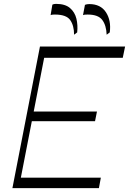

<svg xmlns="http://www.w3.org/2000/svg" viewBox="-20 -970 665 990"><path d="M200 -672 212 -730H625L613 -672ZM70 0 80 -54H500L490 0ZM44 0 186 -730H219L77 0ZM139 -345 149 -395H480L470 -345ZM530 -791Q528 -840 507 -867.5Q486 -895 432 -895Q425 -895 419 -894.5Q413 -894 408 -892L418 -945Q423 -947 428.5 -948Q434 -949 440 -949Q499 -949 526.5 -906.5Q554 -864 546 -803ZM362 -791Q362 -838 342 -866.5Q322 -895 263 -895Q257 -895 251.5 -894.5Q246 -894 241 -892L250 -946Q257 -950 269 -950Q316 -950 341 -928.5Q366 -907 374 -873.5Q382 -840 378 -803Z"/></svg>

Font: Savate ExtraLight
Style: Italic
Weight: 200
Italic angle: -11°
Designer: Max Esnée
Foundry: Plomb Type
Version: Version 2.000